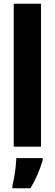

<svg xmlns="http://www.w3.org/2000/svg" viewBox="-20 -780 292 1021"><path d="M198 0H53V-760H198ZM207 72Q183 153 142 221H46V208Q50 191 55 164Q60 137 63 109Q66 81 67 61H207Z"/></svg>

Font: Noto Sans Ethiopic ExtraCondensed ExtraBold
Style: Regular
Weight: 800
Width: 2
Designer: Monotype Design Team
Foundry: Monotype Imaging Inc.
Version: Version 2.102; ttfautohint (v1.8.4.7-5d5b)